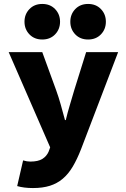

<svg xmlns="http://www.w3.org/2000/svg" viewBox="-20 -764 640 972"><path d="M147 188Q124 188 104 185.5Q84 183 67 178L97 48Q116 54 133 54Q173 54 194.5 40.5Q216 27 226 4L234 -18L24 -500H194L264 -308Q277 -272 287.5 -234.5Q298 -197 309 -156H313Q322 -194 333.5 -232Q345 -270 356 -308L416 -500H578L390 -8Q370 43 348 80Q326 117 297.5 141Q269 165 232.5 176.5Q196 188 147 188ZM194 -564Q154 -564 129 -590Q104 -616 104 -654Q104 -692 129 -718Q154 -744 194 -744Q234 -744 259 -718Q284 -692 284 -654Q284 -616 259 -590Q234 -564 194 -564ZM426 -564Q386 -564 361 -590Q336 -616 336 -654Q336 -692 361 -718Q386 -744 426 -744Q466 -744 491 -718Q516 -692 516 -654Q516 -616 491 -590Q466 -564 426 -564Z"/></svg>

Font: Source Code Pro Black
Style: Regular
Weight: 900
Monospace: yes
Designer: Paul D. Hunt, Teo Tuominen
Foundry: Adobe Systems Incorporated
Version: Version 2.030;PS 1.000;hotconv 16.6.51;makeotf.lib2.5.65220